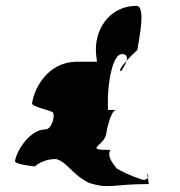

<svg xmlns="http://www.w3.org/2000/svg" viewBox="-20 -692 612 653"><path d="M31 -144C29 -134 91 -126 99 -126C99 -126 125 -152 171 -151C209 -141 225 -98 283 -70C351 -48 362 -66 486 -66L483 -88C480 -82 472 -77 458 -83C424 -94 390 -111 377 -119C370 -130 342 -156 355 -182C262 -182 335 -196 341 -236C341 -236 354 -316 375 -318H347C347 -343 345 -372 353 -423C361 -472 375 -508 395 -508C412 -508 414 -497 410 -485C426 -503 447 -522 447 -522C453 -560 477 -672 444 -672C368 -672 318 -616 308 -549C304 -522 307 -504 310 -482H238C146 -480 98 -398 89 -341C87 -328 157 -317 161 -308C167 -292 154 -252 135 -252C83 -252 37 -182 31 -144ZM392 -450C392 -450 406 -469 410 -485C394 -467 382 -450 392 -450ZM480 -100 483 -88C486 -93 483 -100 480 -100Z"/></svg>

Font: Ampere
Style: SCCndIta
Weight: 400
Version: Version 1